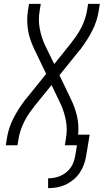

<svg xmlns="http://www.w3.org/2000/svg" viewBox="-20 -755 540 998"><path d="M230 223V172Q246 172 262 169Q278 166 293.5 159.5Q309 153 323 142Q337 131 347 117Q357 103 362.5 87Q368 71 371 55L380 0H317L323 -37Q331 -84 322.5 -128.5Q314 -173 296 -213L248 -313L162 -207Q147 -188 133 -168Q119 -148 108 -126.5Q97 -105 89 -82.5Q81 -60 77 -37L71 0H10L16 -37Q24 -89 49 -138.5Q74 -188 108 -232V-233Q110 -235 111.5 -237.5Q113 -240 116 -242L220 -371L159 -498Q148 -521 139.5 -544.5Q131 -568 126.5 -593.5Q122 -619 121.5 -645.5Q121 -672 125 -698L131 -735H192L186 -698Q178 -651 186.5 -606.5Q195 -562 213 -522L262 -422L347 -528Q362 -547 376 -567Q390 -587 401 -608.5Q412 -630 420 -652.5Q428 -675 432 -698L438 -735H499L493 -698Q485 -646 460 -596.5Q435 -547 401 -503V-502Q399 -500 397.5 -497.5Q396 -495 393 -493L289 -364L350 -237Q370 -196 380.5 -150Q391 -104 386 -55H446L428 55Q424 78 416 100.5Q408 123 394.5 143Q381 163 361.5 179Q342 195 320.5 205Q299 215 276 219Q253 223 230 223Z"/></svg>

Font: Iosevka Term Curly Light
Style: Italic
Weight: 300
Italic angle: -9°
Designer: Belleve Invis
Foundry: Belleve Invis
Version: Version 32.3.0